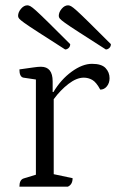

<svg xmlns="http://www.w3.org/2000/svg" viewBox="-20 -702 437 722"><path d="M53 0Q53 -26 69 -31L115 -45V-403L68 -410Q53 -413 53 -441Q89 -446 106 -448.5Q123 -451 134 -451Q178 -451 178 -396V-356H181Q209 -403 249.5 -432.5Q290 -462 326 -462Q362 -462 377 -446Q392 -430 392 -408Q392 -390 382 -377.5Q372 -365 357 -365Q342 -393 327 -401.5Q312 -410 295 -410Q268 -410 237.5 -386.5Q207 -363 182 -329V-47L253 -32Q253 -8 235 0ZM225 -516Q161 -557 124.5 -580.5Q88 -604 72 -615.5Q56 -627 52 -632Q48 -637 48 -642Q48 -656 59 -669Q70 -682 83 -682Q88 -682 94.5 -678.5Q101 -675 115.5 -662Q130 -649 160.5 -619Q191 -589 244 -536Q244 -527 238 -521.5Q232 -516 225 -516ZM378 -516Q314 -557 277.5 -580.5Q241 -604 225 -615.5Q209 -627 205 -632Q201 -637 201 -642Q201 -656 212 -669Q223 -682 236 -682Q241 -682 247.5 -678.5Q254 -675 268.5 -662Q283 -649 313.5 -619Q344 -589 397 -536Q397 -527 391 -521.5Q385 -516 378 -516Z"/></svg>

Font: Petrona Light
Style: Regular
Weight: 300
Designer: Ringo R. Seeber
Foundry: Ringo R. Seeber
Version: Version 2.001; ttfautohint (v1.8.3)